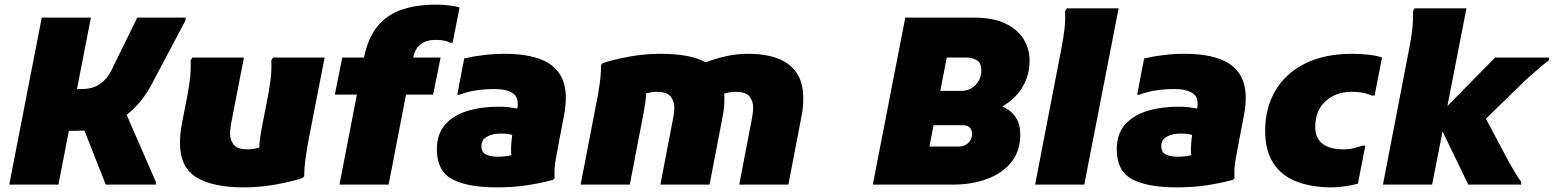

<svg xmlns="http://www.w3.org/2000/svg" viewBox="-20 -796 6700 828"><path d="M20 0 160 -720H372L312 -412H332Q380 -412 411.5 -434Q443 -456 460 -492L572 -720H780V-708L636 -436Q591 -350 526 -301L652 -12V0H436L344 -233Q328 -232 312 -232H277L232 0Z M756 -180Q756 -198 758 -218Q760 -238 764 -260L788 -384Q795 -420 799.5 -458.5Q804 -497 802 -536L810 -548H1032L976 -260Q974 -248 973 -237.5Q972 -227 972 -220Q972 -193 987.5 -172.5Q1003 -152 1048 -152Q1061 -152 1073.5 -154Q1086 -156 1098 -159Q1100 -198 1108 -240L1136 -384Q1143 -420 1147.5 -458.5Q1152 -497 1150 -536L1158 -548H1380L1312 -200Q1305 -162 1298.5 -118.5Q1292 -75 1292 -36L1284 -28Q1239 -13 1170 -0.5Q1101 12 1032 12Q897 12 826.5 -31.5Q756 -75 756 -180Z M1444 0 1519 -388H1424L1456 -548H1550Q1567 -634 1609 -684Q1651 -734 1714.5 -755Q1778 -776 1860 -776Q1890 -776 1918.5 -772.5Q1947 -769 1962 -764L1932 -612H1920Q1913 -617 1897 -620.5Q1881 -624 1860 -624Q1777 -624 1762 -548H1880L1848 -388H1731L1656 0Z M2124 12Q1995 12 1929.5 -23.5Q1864 -59 1864 -152Q1864 -218 1899.5 -258.5Q1935 -299 1995.5 -317.5Q2056 -336 2132 -336Q2153 -336 2174 -333.5Q2195 -331 2211 -328Q2219 -376 2191.5 -394Q2164 -412 2112 -412Q2067 -412 2028.5 -405.5Q1990 -399 1964 -388H1952L1982 -544Q2020 -553 2065.5 -558.5Q2111 -564 2156 -564Q2254 -564 2317.5 -538Q2381 -512 2406 -453.5Q2431 -395 2412 -296L2392 -192Q2385 -154 2377 -110.5Q2369 -67 2372 -28L2364 -20Q2307 -5 2248.5 3.5Q2190 12 2124 12ZM2056 -166Q2056 -139 2076 -129.5Q2096 -120 2132 -120Q2141 -120 2156.5 -121.5Q2172 -123 2185 -127Q2183 -147 2184.5 -170Q2186 -193 2189 -214Q2171 -220 2140 -220Q2104 -220 2080 -206.5Q2056 -193 2056 -166Z M2484 0 2552 -352Q2560 -390 2566 -433.5Q2572 -477 2572 -516L2580 -524Q2625 -539 2692 -551.5Q2759 -564 2828 -564Q2888 -564 2937.5 -555.5Q2987 -547 3023 -527Q3064 -543 3110.5 -553.5Q3157 -564 3208 -564Q3278 -564 3331 -545Q3384 -526 3414 -484Q3444 -442 3444 -372Q3444 -354 3442.5 -334.5Q3441 -315 3436 -292L3380 0H3168L3224 -292Q3226 -304 3227 -314.5Q3228 -325 3228 -332Q3228 -359 3212.5 -379.5Q3197 -400 3152 -400Q3141 -400 3128.5 -398Q3116 -396 3103 -392Q3104 -383 3104 -372Q3104 -354 3102.5 -334.5Q3101 -315 3096 -292L3040 0H2828L2884 -292Q2886 -304 2887 -314.5Q2888 -325 2888 -332Q2888 -359 2872.5 -379.5Q2857 -400 2812 -400Q2799 -400 2788 -398Q2777 -396 2766 -393Q2766 -374 2763 -353.5Q2760 -333 2756 -312L2696 0Z M3744 0 3884 -720H4180Q4264 -720 4317 -694Q4370 -668 4395 -626Q4420 -584 4420 -536Q4420 -471 4389.5 -420.5Q4359 -370 4303 -337Q4380 -302 4380 -216Q4380 -145 4341.5 -97Q4303 -49 4237.5 -24.5Q4172 0 4092 0ZM4148 -548H4063L4035 -404H4124Q4163 -404 4187.5 -430Q4212 -456 4212 -492Q4212 -525 4192 -536.5Q4172 -548 4148 -548ZM4132 -256H4006L3988 -164H4116Q4140 -164 4156 -180Q4172 -196 4172 -220Q4172 -235 4162.5 -245.5Q4153 -256 4132 -256Z M4444 0 4559 -596Q4566 -632 4570.5 -670.5Q4575 -709 4573 -748L4581 -760H4804L4656 0Z M5056 12Q4927 12 4861.5 -23.5Q4796 -59 4796 -152Q4796 -218 4831.5 -258.5Q4867 -299 4927.5 -317.5Q4988 -336 5064 -336Q5085 -336 5106 -333.5Q5127 -331 5143 -328Q5151 -376 5123.5 -394Q5096 -412 5044 -412Q4999 -412 4960.5 -405.5Q4922 -399 4896 -388H4884L4914 -544Q4952 -553 4997.5 -558.5Q5043 -564 5088 -564Q5186 -564 5249.5 -538Q5313 -512 5338 -453.5Q5363 -395 5344 -296L5324 -192Q5317 -154 5309 -110.5Q5301 -67 5304 -28L5296 -20Q5239 -5 5180.5 3.5Q5122 12 5056 12ZM4988 -166Q4988 -139 5008 -129.5Q5028 -120 5064 -120Q5073 -120 5088.5 -121.5Q5104 -123 5117 -127Q5115 -147 5116.5 -170Q5118 -193 5121 -214Q5103 -220 5072 -220Q5036 -220 5012 -206.5Q4988 -193 4988 -166Z M5436 -232Q5436 -330 5480 -405Q5524 -480 5608 -522Q5692 -564 5812 -564Q5845 -564 5881.5 -560Q5918 -556 5940 -548L5908 -384H5896Q5883 -390 5862 -395Q5841 -400 5808 -400Q5742 -400 5697 -360Q5652 -320 5652 -248Q5652 -200 5683.5 -176Q5715 -152 5772 -152Q5799 -152 5818.5 -157Q5838 -162 5856 -168H5868L5836 -4Q5811 3 5779.5 7.5Q5748 12 5724 12Q5636 12 5571.5 -13Q5507 -38 5471.5 -92Q5436 -146 5436 -232Z M6156 0H5944L6059 -596Q6066 -632 6070.5 -670.5Q6075 -709 6073 -748L6081 -760H6304L6222 -339L6428 -548H6660V-536Q6646 -526 6624 -507.5Q6602 -489 6579 -468.5Q6556 -448 6540 -432L6388 -284L6488 -96Q6502 -71 6513.5 -52Q6525 -33 6540 -12V0H6312L6201 -229Z"/></svg>

Font: Kufam Black
Style: Italic
Weight: 900
Italic angle: -11°
Designer: Artur Schmal
Foundry: Original Type
Version: Version 1.301; ttfautohint (v1.8.3)